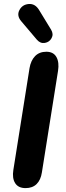

<svg xmlns="http://www.w3.org/2000/svg" viewBox="-20 -939 332 967"><path d="M47.3 -83.4 128.7 -595.6Q135.1 -633.9 156.5 -656.2Q178 -678.4 213.5 -678.4Q249.2 -678.4 264.2 -651.7Q279.1 -624.9 272.3 -582.2L191 -70.8Q185.3 -32.7 164.5 -12.1Q143.6 8.4 108.9 8.4Q72.2 8.4 56.4 -16.5Q40.5 -41.5 47.3 -83.4ZM177.2 -888 237.3 -789.6Q250.8 -767.1 239.8 -746.9Q228.9 -726.8 206.1 -722.9Q183.2 -719 166 -738.8L87.7 -831.2Q63 -859.5 77.6 -887.9Q92.3 -916.2 124.7 -918.8Q157.2 -921.5 177.2 -888Z"/></svg>

Font: SN Pro Thin
Style: Italic
Weight: 200
Italic angle: -9°
Designer: Tobias Whetton
Foundry: Supernotes
Version: Version 1.003;Glyphs 3.3 (3324)